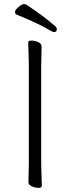

<svg xmlns="http://www.w3.org/2000/svg" viewBox="-20 -902 344 932"><path d="M256 -761Q256 -746 241 -746Q237 -746 198.5 -768Q160 -790 61 -831Q53 -834 53 -844Q53 -854 70 -868Q87 -882 95 -882Q103 -882 107 -880Q194 -823 250 -773Q256 -767 256 -761ZM118 -18 120 -107V-589L117 -695Q117 -705 133 -705Q149 -705 165.5 -697.5Q182 -690 182 -677L180 -588V-106L183 0Q183 10 167 10Q151 10 134.5 2.5Q118 -5 118 -18Z"/></svg>

Font: LXGW WenKai Lite Light
Style: Regular
Weight: 300
Designer: LXGW / Fontworks Inc.
Foundry: LXGW / Fontworks Inc.
Version: Version 1.511; March 25, 2025